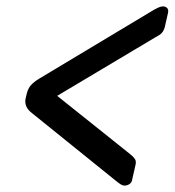

<svg xmlns="http://www.w3.org/2000/svg" viewBox="-20 -652 547 601"><path d="M60 -343 64 -360Q68 -375 76.5 -385Q85 -395 103 -406L463 -622Q468 -625 476 -628.5Q484 -632 490 -632Q498 -632 503 -627Q508 -622 506 -612L496 -568Q493 -556 486.5 -549Q480 -542 466 -535L159 -352L388 -169Q398 -161 402.5 -154Q407 -147 404 -135L394 -91Q393 -81 385.5 -76Q378 -71 370 -71Q364 -71 358.5 -74.5Q353 -78 349 -81L80 -298Q55 -317 60 -343Z"/></svg>

Font: SVN-Rubik
Style: Italic
Weight: 400
Italic angle: -12°
Designer: Hubert and Fischer
Foundry: Hubert & Fischer
Version: Version 2.101; ttfautohint (v1.8.3)